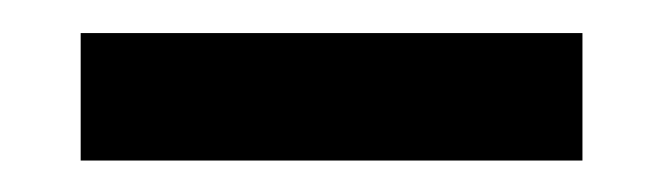

<svg xmlns="http://www.w3.org/2000/svg" viewBox="-20 -436 411 119"><path d="M30 -336.5V-415.5H341V-336.5Z"/></svg>

Font: Big Shoulders Text Thin Medium
Style: Regular
Weight: 500
Version: Version 2.002